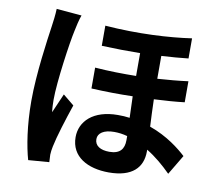

<svg xmlns="http://www.w3.org/2000/svg" viewBox="-88 -889 1176 1043"><g transform="rotate(10 500.0 -367.0)"><path d="M281 -773 142 -785C141 -753 136 -714 132 -687C121 -610 93 -420 93 -269C93 -133 112 -19 132 51L247 42C246 28 246 11 245 1C245 -10 248 -31 251 -45C262 -100 294 -202 322 -284L261 -334C247 -300 229 -262 215 -228C212 -248 211 -276 211 -296C211 -396 243 -617 258 -684C261 -702 273 -753 281 -773ZM639 -171V-148C639 -100 617 -70 558 -70C509 -70 477 -89 477 -126C477 -159 509 -181 566 -181C590 -181 614 -178 639 -171ZM418 -741V-630C492 -627 563 -626 630 -627V-501C557 -500 481 -501 403 -507V-392C480 -388 557 -387 631 -389L635 -271C614 -274 593 -275 570 -275C434 -275 364 -204 364 -117C364 -9 458 41 574 41C703 41 759 -18 759 -107V-117C807 -88 852 -50 894 -8L959 -117C921 -152 852 -208 753 -243C751 -289 748 -339 747 -393C809 -396 866 -400 915 -406V-522C863 -515 806 -510 746 -506V-632C800 -635 850 -639 894 -644V-755C771 -737 601 -727 418 -741Z"/></g></svg>

Font: Noto Sans CJK TC
Style: Bold
Weight: 700
Designer: Ryoko NISHIZUKA 西塚涼子 (kana, bopomofo & ideographs); Paul D. Hunt (Latin, Greek & Cyrillic); Sandoll Communications 산돌커뮤니
Foundry: Adobe
Version: Version 2.004;hotconv 1.0.118;makeotfexe 2.5.65603